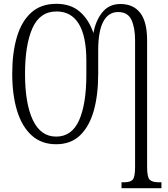

<svg xmlns="http://www.w3.org/2000/svg" viewBox="-20 -745 878 1005"><path d="M616 240V209H631Q663 209 675 195Q687 181 687 129V-535Q687 -600 668 -641Q649 -682 598 -682Q548 -682 521 -632.5Q494 -583 494 -481V-358Q494 -247 470.5 -164.5Q447 -82 398.5 -36Q350 10 274 10Q197 10 146 -36Q95 -82 69.5 -165Q44 -248 44 -359Q44 -469 68.5 -551.5Q93 -634 144 -679.5Q195 -725 275 -725Q350 -725 397.5 -684Q445 -643 469 -572Q481 -638 516 -681Q551 -724 610 -724Q678 -724 714 -677.5Q750 -631 750 -534V130Q750 181 763 195Q776 209 809 209H825V240ZM274 -30Q356 -30 394 -115.5Q432 -201 432 -354V-428Q432 -555 392.5 -620Q353 -685 276 -685Q189 -685 150 -598Q111 -511 111 -358Q111 -203 152 -116.5Q193 -30 274 -30Z"/></svg>

Font: Noto Serif ExtraCondensed Light
Style: Regular
Weight: 300
Width: 2
Designer: Monotype Design Team
Foundry: Monotype Imaging Inc.
Version: Version 2.014; ttfautohint (v1.8.4.7-5d5b)